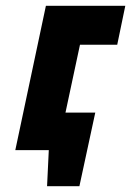

<svg xmlns="http://www.w3.org/2000/svg" viewBox="-20 -520 454 665"><path d="M126 -130 98 0H149L143 125H255L310 -130ZM139 -500 33 0H179L257 -365H386L414 -500Z"/></svg>

Font: Advent Pro ExtraBold
Style: Italic
Weight: 800
Italic angle: -12°
Version: Version 3.000